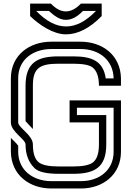

<svg xmlns="http://www.w3.org/2000/svg" viewBox="-20 -1070 748 1090"><path d="M41.7 -625V-375C41.7 -321.8 125 -279.8 125 -250C125 -192.7 142.7 -146.9 178.1 -113.5C200 -93.8 244.8 -83.3 312.5 -83.3H395.8C513.5 -83.3 583.3 -116.7 583.3 -250V-416.7H416.7V-458.3H625V-208.3C625 -102.2 541 -41.7 440.6 -41.7H270.8C172.2 -41.7 83.3 -100 83.3 -209.4V-242.7C83.3 -243.8 83.3 -243.8 82.3 -243.8C73.3 -258.7 48.9 -277.8 41.7 -287.5V-208.3C43.8 -75.3 148.6 0 270.8 0H440.6C565.7 0 666.7 -79.9 666.7 -208.3V-500H375V-375H541.7V-250C541.7 -199 530.2 -164.6 506.3 -146.9C485.4 -132.3 449 -125 395.8 -125H312.5C259.4 -125 222.9 -132.3 202.1 -146.9C178.1 -164.6 166.7 -199 166.7 -250C166.7 -303.2 83.3 -345.2 83.3 -375V-626C83.3 -734.2 171 -791.7 270.8 -791.7H437.5C544.7 -791.7 623 -727.2 625 -625H580.2C566.5 -720.8 505.9 -750 395.8 -750H312.5C194.9 -750 125 -716.7 125 -583.3V-382.3C133.5 -372.1 162.6 -341.6 166.7 -337.5V-584.4C166.7 -682.1 203.8 -708.3 312.5 -708.3H395.8C451 -708.3 488.5 -701 506.3 -686.5C530.2 -666.7 541.7 -632.3 541.7 -583.3H666.7V-625C664.6 -758.1 559.8 -833.3 437.5 -833.3H270.8C148.6 -833.3 41.7 -758.6 41.7 -625ZM257.3 -1008.1C286.5 -982 316.7 -957.4 354.2 -957.3C386.5 -957.3 418.8 -974.2 451 -1008.1H525C468.2 -949.2 411.7 -919.8 355.2 -919.8C298.7 -919.8 242.2 -949.2 185.4 -1008.1ZM439.6 -1049.7C410.9 -1020.1 382.3 -1005.2 353.8 -1005.2C325.3 -1005.2 296.9 -1020.1 268.8 -1049.7H151V-978.9C202.1 -928.9 282.3 -875 354.2 -875C421.5 -875 489.6 -909.6 557.3 -978.9V-1049.7Z"/></svg>

Font: Sportrop
Style: Regular
Weight: 500
Version: Version 0.9